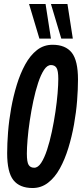

<svg xmlns="http://www.w3.org/2000/svg" viewBox="-20 -935 412 965"><path d="M144 10Q79 10 47.5 -29.5Q16 -69 16 -165Q16 -213 20.5 -271Q25 -329 36 -390.5Q47 -452 64.5 -509Q82 -566 107 -611.5Q132 -657 166 -683.5Q200 -710 244 -710Q309 -710 340.5 -670.5Q372 -631 372 -535Q372 -487 367.5 -429Q363 -371 352 -309.5Q341 -248 323.5 -191Q306 -134 281 -88.5Q256 -43 221.5 -16.5Q187 10 144 10ZM152 -92Q171 -92 187 -116.5Q203 -141 216.5 -182Q230 -223 240.5 -272.5Q251 -322 258.5 -372.5Q266 -423 269.5 -466.5Q273 -510 273 -538Q273 -580 264 -594Q255 -608 236 -608Q217 -608 201 -583.5Q185 -559 171.5 -518Q158 -477 147.5 -427.5Q137 -378 129.5 -327.5Q122 -277 118.5 -233.5Q115 -190 115 -163Q115 -120 124 -106Q133 -92 152 -92ZM178 -741 126 -915H209L236 -741ZM288 -741 236 -915H319L346 -741Z"/></svg>

Font: Georama Extra Condensed SemiBold
Style: Italic
Weight: 600
Width: 2
Italic angle: -9°
Designer: Jean-Baptiste Levee
Foundry: Production Type
Version: Version 1.000